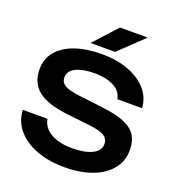

<svg xmlns="http://www.w3.org/2000/svg" viewBox="-169 -1106 1161 1257"><g transform="rotate(20 411.5 -477.0)"><path d="M37 -245H209Q215 -207 242.5 -178.5Q270 -150 316.5 -134.5Q363 -119 424 -119Q513 -119 564.5 -144.5Q616 -170 616 -216Q616 -252 586.5 -271.5Q557 -291 477 -300L326 -317Q180 -333 114.5 -385.5Q49 -438 49 -532Q49 -606 92.5 -658Q136 -710 215 -737.5Q294 -765 401 -765Q505 -765 586 -734.5Q667 -704 715 -649.5Q763 -595 767 -522H595Q590 -555 565.5 -579.5Q541 -604 498 -617.5Q455 -631 397 -631Q316 -631 268 -607Q220 -583 220 -539Q220 -505 248.5 -486.5Q277 -468 349 -459L506 -440Q610 -429 671.5 -404.5Q733 -380 759.5 -339Q786 -298 786 -235Q786 -160 740.5 -103.5Q695 -47 613 -16Q531 15 421 15Q309 15 224 -17.5Q139 -50 90 -108.5Q41 -167 37 -245ZM451 -969H644L475 -808H304Z"/></g></svg>

Font: Unbounded Medium
Style: Regular
Weight: 500
Designer: Luke Prowse, Jean-Baptiste Morizot, Fátima Lázaro, Florian Runge
Foundry: NaN
Version: Version 1.700